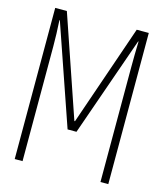

<svg xmlns="http://www.w3.org/2000/svg" viewBox="-108 -795 746 876"><g transform="rotate(15 265.0 -357.0)"><path d="M44 0V-714H99L262 -238H265L429 -714H486V0H449V-540Q449 -571 449.5 -602.5Q450 -634 451 -664H449L284 -193H242L79 -665H77Q79 -628 80 -601Q81 -574 81 -543V0Z"/></g></svg>

Font: Noto Sans Mono Condensed ExtraLight
Style: Regular
Weight: 200
Width: 3
Designer: Monotype Design Team
Foundry: Monotype Imaging Inc.
Version: Version 2.014; ttfautohint (v1.8.4.7-5d5b)